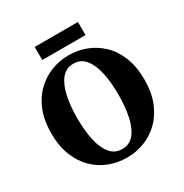

<svg xmlns="http://www.w3.org/2000/svg" viewBox="-190 -965 1081 1131"><g transform="rotate(-30 351.0 -399.5)"><path d="M351 19Q289 19 232 -2.5Q175 -24 130.5 -67.5Q86 -111 60 -176Q34 -241 34 -329Q34 -415 60 -480Q86 -545 131 -588.5Q176 -632 233 -654Q290 -676 351 -676Q413 -676 469.5 -654.5Q526 -633 571 -590Q616 -547 642 -481.5Q668 -416 668 -329Q668 -242 642 -177Q616 -112 571.5 -68.5Q527 -25 470 -3Q413 19 351 19ZM351 -39Q402 -39 432.5 -77Q463 -115 477 -180.5Q491 -246 491 -329Q491 -411 477 -476.5Q463 -542 432.5 -580.5Q402 -619 351 -619Q301 -619 270 -580.5Q239 -542 225 -476.5Q211 -411 211 -329Q211 -246 225 -180.5Q239 -115 270 -77Q301 -39 351 -39ZM204 -729V-818H498V-729Z"/></g></svg>

Font: Source Serif 4
Style: Bold
Weight: 700
Designer: Frank Grießhammer
Foundry: Adobe
Version: Version 4.005;hotconv 1.1.0;makeotfexe 2.6.0